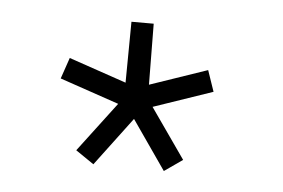

<svg xmlns="http://www.w3.org/2000/svg" viewBox="-32 -720 488 331"><g transform="rotate(5 212.0 -554.0)"><path d="M223 -575 322.5 -609 335 -572.5 232.5 -537.5 293 -451 261.5 -429 202.5 -514 139.5 -430 108 -451.5 173 -537.5 70.5 -572.5 83 -609 182.5 -575 183.5 -680.5H222Z"/></g></svg>

Font: League Spartan Light
Style: Regular
Weight: 277
Foundry: The League of Moveable Type
Version: Version 2.002